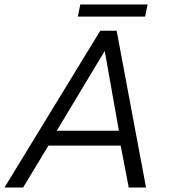

<svg xmlns="http://www.w3.org/2000/svg" viewBox="-20 -836 771 856"><path d="M338 -816H638L627 -762H327ZM427 -699H500L631 0H554L518 -187H196L83 0H0ZM510 -253 447 -609 233 -253Z"/></svg>

Font: Prompt Light
Style: Italic
Weight: 300
Italic angle: -12°
Designer: Katatrad Team
Foundry: CadsonDemak
Version: Version 1.000